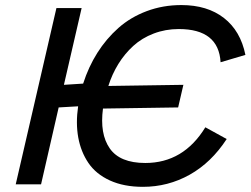

<svg xmlns="http://www.w3.org/2000/svg" viewBox="-20 -721 980 751"><path d="M539.1 9.8Q464.4 9.8 409.9 -15.1Q355.5 -40 325.9 -83.5Q296.4 -127 286.1 -183.1Q275.9 -239.3 285.6 -305.2L209.5 -300.8L140.6 0H41.5L200.7 -689.5H299.3L230 -389.2L305.2 -394Q326.2 -459.5 360.8 -514.4Q395.5 -569.3 443.1 -611.6Q490.7 -653.8 554 -677.5Q617.2 -701.2 689.5 -701.2Q791 -701.2 856 -650.6Q920.9 -600.1 939.9 -506.3L842.8 -477.5Q835.4 -607.4 679.2 -607.4Q627 -607.4 581.1 -589.8Q535.2 -572.3 501.2 -541.3Q467.3 -510.3 442.9 -470.7Q418.5 -431.2 403.8 -384.8L697.3 -389.2L676.8 -300.8L382.8 -296.4Q369.6 -197.3 409.4 -140.4Q449.2 -83.5 548.3 -83.5Q697.8 -83.5 783.2 -223.1L866.7 -177.2Q806.6 -85 721.9 -37.6Q637.2 9.8 539.1 9.8Z"/></svg>

Font: HK Grotesk Medium Italic
Style: Regular
Weight: 500
Italic angle: -13°
Designer: Alfredo Marco Pradil and Stefan Peev
Foundry: Hanken Design Co.
Version: Version 1.000;PS 001.000;hotconv 1.0.88;makeotf.lib2.5.64775